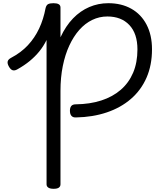

<svg xmlns="http://www.w3.org/2000/svg" viewBox="-20 -1166 1005 1200"><path d="M455 -432Q436 -431 426.5 -442Q417 -453 417 -474Q417 -493 425.5 -503.5Q434 -514 454 -514Q542 -515 613 -538Q684 -561 734.5 -604.5Q785 -648 812 -711.5Q839 -775 839 -857Q839 -956 788.5 -1009.5Q738 -1063 651 -1063Q601 -1063 556.5 -1041.5Q512 -1020 476 -979.5Q440 -939 413.5 -882Q387 -825 372.5 -753.5Q358 -682 358 -598V-14Q358 -1 348 6.5Q338 14 315 14Q293 14 282 6.5Q271 -1 271 -14V-916Q252 -877 225.5 -844.5Q199 -812 165.5 -784.5Q132 -757 89 -733Q72 -723 59 -727Q46 -731 35 -751Q25 -769 28 -782Q31 -795 50 -805Q111 -837 154 -883Q197 -929 224.5 -987.5Q252 -1046 265 -1116Q270 -1135 281.5 -1140.5Q293 -1146 315 -1146Q336 -1146 347 -1139.5Q358 -1133 358 -1119V-933Q391 -1004 436.5 -1051Q482 -1098 538 -1122Q594 -1146 657 -1146Q739 -1146 800.5 -1111.5Q862 -1077 896 -1012Q930 -947 930 -858Q930 -759 896 -681Q862 -603 798.5 -548Q735 -493 647.5 -463.5Q560 -434 455 -432Z"/></svg>

Font: Playwrite BR
Style: Regular
Weight: 400
Designer: Veronika Burian, José Scaglione
Foundry: TypeTogether
Version: Version 1.002